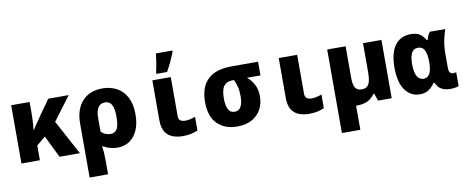

<svg xmlns="http://www.w3.org/2000/svg" viewBox="-81 -1175 4362 1795"><g transform="rotate(-10 2100.0 -277.5)"><path d="M40 0V-553H215V-460Q215 -436 214 -405.5Q213 -375 211 -344.5Q209 -314 206 -290H210Q228 -317 243.5 -341Q259 -365 281 -396L392 -553H586L418 -329L595 0H402L299 -210L215 -140V0Z M645 -273Q645 -407 714.5 -483.5Q784 -560 905 -560Q983 -560 1042.5 -527.5Q1102 -495 1136 -430Q1170 -365 1170 -268Q1170 -183 1143.5 -120.5Q1117 -58 1068 -24Q1019 10 952 10Q915 10 881 0.5Q847 -9 822 -25H810Q816 9 818 39.5Q820 70 820 105V240H645ZM909 -127Q952 -127 971.5 -161Q991 -195 991 -275Q991 -355 971 -391Q951 -427 907 -427Q820 -427 820 -292V-166Q837 -147 860.5 -137Q884 -127 909 -127Z M1572 10Q1518 10 1474.5 -6.5Q1431 -23 1405.5 -63.5Q1380 -104 1380 -177V-553H1555V-183Q1555 -152 1572.5 -140Q1590 -128 1615 -128Q1641 -128 1663.5 -133Q1686 -138 1714 -148V-19Q1688 -6 1652 2Q1616 10 1572 10ZM1428 -622Q1434 -645 1439.5 -676Q1445 -707 1449.5 -739Q1454 -771 1456 -795H1613V-783Q1597 -742 1577 -698Q1557 -654 1529 -606H1428Z M2088 10Q1972 10 1901 -59Q1830 -128 1830 -269Q1830 -407 1904.5 -480Q1979 -553 2133 -553H2384V-423H2256Q2297 -389 2321 -342Q2345 -295 2345 -232Q2345 -163 2315 -108Q2285 -53 2228 -21.5Q2171 10 2088 10ZM2088 -130Q2129 -130 2148 -165Q2167 -200 2167 -261Q2167 -317 2158 -352Q2149 -387 2132 -423H2116Q2062 -423 2035.5 -387.5Q2009 -352 2009 -270Q2009 -206 2027 -168Q2045 -130 2088 -130Z M2772 10Q2718 10 2674.5 -6.5Q2631 -23 2605.5 -63.5Q2580 -104 2580 -177V-553H2755V-183Q2755 -152 2772.5 -140Q2790 -128 2815 -128Q2841 -128 2863.5 -133Q2886 -138 2914 -148V-19Q2888 -6 2852 2Q2816 10 2772 10Z M3226 11Q3220 11 3215 11V240H3040V-553H3215V-247Q3215 -189 3233 -159.5Q3251 -130 3294 -130Q3331 -130 3349.5 -149.5Q3368 -169 3374 -202.5Q3380 -236 3380 -276V-553H3555V0H3425L3402 -69H3392Q3367 -30 3326.5 -9.5Q3286 11 3226 11Z M3822 10Q3736 10 3683 -62.5Q3630 -135 3630 -277Q3630 -414 3682.5 -486.5Q3735 -559 3835 -559Q3888 -559 3918.5 -538.5Q3949 -518 3973 -477H3980Q3985 -494 3993 -514.5Q4001 -535 4014 -550H4160Q4149 -519 4135 -458Q4121 -397 4121 -324V-189Q4121 -155 4133 -142.5Q4145 -130 4161 -130Q4169 -130 4178 -132Q4187 -134 4191 -135V-3Q4184 1 4161.5 5.5Q4139 10 4110 10Q4064 10 4029.5 -8Q3995 -26 3975 -72H3964Q3940 -36 3906.5 -13Q3873 10 3822 10ZM3881 -127Q3959 -127 3959 -268V-274Q3959 -345 3940.5 -383.5Q3922 -422 3878 -422Q3835 -422 3816.5 -385Q3798 -348 3798 -279Q3798 -198 3820.5 -162.5Q3843 -127 3881 -127Z"/></g></svg>

Font: Noto Sans Mono Black
Style: Regular
Weight: 900
Designer: Monotype Design Team
Foundry: Monotype Imaging Inc.
Version: Version 2.014